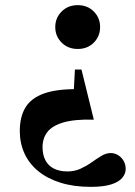

<svg xmlns="http://www.w3.org/2000/svg" viewBox="-20 -487 526 747"><path d="M333 240Q267 240 215.8 224Q164.5 208 129 179Q93.5 150 75.2 110Q57 70 57 22.5Q57 -32.5 79.2 -69.2Q101.5 -106 153.2 -124Q205 -142 292.5 -140L263 -58.5L271.5 -216.5H297L345 -21.5Q270 -23.5 226.2 -10.5Q182.5 2.5 164 27Q145.5 51.5 145.5 85.5Q145.5 115.5 156.8 136.8Q168 158 189.8 169Q211.5 180 242.5 180Q270.5 180 293.8 169.2Q317 158.5 337 144.2Q357 130 375 119.2Q393 108.5 410.5 108.5Q426 108.5 439.2 116.5Q452.5 124.5 460.8 138.5Q469 152.5 469 170Q469 189.5 455.2 205.5Q441.5 221.5 411.5 230.8Q381.5 240 333 240ZM282.5 -296.5Q244.5 -296.5 219.8 -321.2Q195 -346 195 -381.5Q195 -417.5 219.8 -442.2Q244.5 -467 282.5 -467Q320.5 -467 345 -442.2Q369.5 -417.5 369.5 -381.5Q369.5 -346 345 -321.2Q320.5 -296.5 282.5 -296.5Z"/></svg>

Font: Newsreader 36pt
Style: Bold
Weight: 700
Designer: Hugues Gentile
Foundry: Production Type
Version: Version 1.003